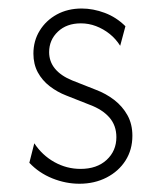

<svg xmlns="http://www.w3.org/2000/svg" viewBox="-20 -430 384 458"><path d="M169.4 8.3Q136.8 8.3 104.9 -4.5Q72.9 -17.4 50 -41.7L61.8 -88.2Q80.6 -59.7 109.7 -43.4Q138.9 -27.1 172.2 -27.1Q211.1 -27.1 234.4 -48.6Q257.6 -70.1 257.6 -102.8Q257.6 -130.6 241 -149.7Q224.3 -168.8 194.4 -179.9L138.2 -202.1Q116.7 -210.4 98.6 -224.3Q80.6 -238.2 70.1 -257.6Q59.7 -277.1 59.7 -302.1Q59.7 -332.6 74.7 -356.9Q89.6 -381.2 115.6 -395.5Q141.7 -409.7 175 -409.7Q202.1 -409.7 229.9 -399.3Q257.6 -388.9 279.2 -367.4L266.7 -320.8Q256.2 -337.5 241.3 -349.3Q226.4 -361.1 209 -367.7Q191.7 -374.3 172.9 -374.3Q138.9 -374.3 118.1 -354.5Q97.2 -334.7 97.2 -305.6Q97.2 -283.3 111.1 -266.3Q125 -249.3 152.1 -238.2L208.3 -216Q232.6 -206.9 252.4 -191.7Q272.2 -176.4 284 -155.2Q295.8 -134 295.8 -106.2Q295.8 -72.9 279.5 -47.2Q263.2 -21.5 234.4 -6.6Q205.6 8.3 169.4 8.3Z"/></svg>

Font: Afacad Flux ExtraLight
Style: Regular
Weight: 250
Designer: Kristian Moeller
Foundry: Dicotype
Version: Version 1.100